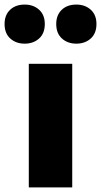

<svg xmlns="http://www.w3.org/2000/svg" viewBox="-71 -820 442 840"><path d="M245 -541H55V0H245ZM-51 -715Q-51 -674 -26 -651.5Q-1 -629 37 -629Q75 -629 100 -651.5Q125 -674 125 -715Q125 -755 100 -777.5Q75 -800 37 -800Q-3 -800 -27 -777Q-51 -754 -51 -715ZM175 -715Q175 -674 200 -651.5Q225 -629 263 -629Q301 -629 326 -651.5Q351 -674 351 -715Q351 -755 326 -777.5Q301 -800 263 -800Q223 -800 199 -777Q175 -754 175 -715Z"/></svg>

Font: Geom Black
Style: Bold
Weight: 900
Version: Version 1.102